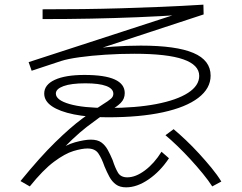

<svg xmlns="http://www.w3.org/2000/svg" viewBox="-20 -773 1040 825"><path d="M522 32Q495 32 478 19.5Q461 7 450 -13.5Q439 -34 429 -58Q417 -93 402.5 -114Q388 -135 356 -135Q332 -135 295.5 -124Q259 -113 212 -78Q165 -43 108 28L68 5Q152 -98 217.5 -162Q283 -226 333 -263Q383 -300 418 -322Q447 -340 457 -349Q467 -358 467 -370Q467 -392 436.5 -403.5Q406 -415 347 -415Q286 -415 253 -403Q220 -391 220 -371Q220 -343 278.5 -326Q337 -309 443 -309Q564 -309 652 -326Q740 -343 788 -374Q836 -405 836 -447Q836 -494 767.5 -518Q699 -542 557 -542Q495 -542 433 -538Q371 -534 321 -527Q271 -520 243 -511L116 -469L103 -506L789 -729L775 -710Q670 -703 571 -699Q472 -695 372 -693Q272 -691 163 -691V-733Q253 -733 336 -734Q419 -735 502 -737.5Q585 -740 671.5 -743.5Q758 -747 854 -753L855 -711L359 -548L354 -559Q404 -568 464 -572.5Q524 -577 585 -577Q737 -577 811 -545.5Q885 -514 885 -448Q885 -393 832 -352.5Q779 -312 680 -290.5Q581 -269 443 -269Q359 -269 297.5 -281.5Q236 -294 203 -316.5Q170 -339 170 -371Q170 -409 215.5 -430Q261 -451 343 -451Q430 -451 473 -431.5Q516 -412 516 -373Q516 -348 498.5 -330.5Q481 -313 445 -293Q409 -271 352.5 -227.5Q296 -184 217 -99L207 -113Q260 -150 302 -161.5Q344 -173 370 -173Q399 -173 415.5 -161Q432 -149 443 -129Q454 -109 464 -85Q475 -51 487 -31Q499 -11 527 -11Q563 -11 603 -41Q643 -71 674 -121L706 -93Q669 -37 619 -2.5Q569 32 522 32ZM892 28Q876 3 851.5 -27Q827 -57 799 -87.5Q771 -118 743 -145Q715 -172 691 -192L726 -218Q750 -198 778.5 -171Q807 -144 835 -113.5Q863 -83 888.5 -52Q914 -21 931 7Z"/></svg>

Font: M PLUS 2 Light
Style: Regular
Weight: 300
Designer: Coji Morishita
Foundry: UNDERFOREST DESIGN
Version: Version 1.001